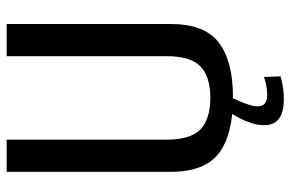

<svg xmlns="http://www.w3.org/2000/svg" viewBox="-168 -547 872 576"><g transform="rotate(-90 268.0 -259.0)"><path d="M262.5 4Q372.5 4 428.2 -38.5Q484 -81 484 -183V-675H387.5V-195.5Q387.5 -123 356.5 -93.5Q325.5 -64 262.5 -64Q199 -64 168 -93.5Q137 -123 137 -195.5V-675H40.5V-183Q40.5 -81 96.2 -38.5Q152 4 262.5 4ZM257 156.5Q273 156.5 287.5 154.8Q302 153 312.5 150.5Q323 148 327 146.5L325 96.5Q321.5 98.5 312.2 101Q303 103.5 291.8 105Q280.5 106.5 270.5 106.5Q253.5 106.5 245.2 99.2Q237 92 237 78.5Q237 67 241.8 51.8Q246.5 36.5 253 22Q259.5 7.5 264 0H215.5Q210 8 201.8 23.5Q193.5 39 187 58.5Q180.5 78 180.5 97Q180.5 120.5 191.2 133.5Q202 146.5 219.5 151.5Q237 156.5 257 156.5Z"/></g></svg>

Font: Anybody SemiCondensed
Style: Regular
Weight: 400
Width: 4
Version: Version 1.113;gftools[0.9.25]